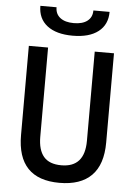

<svg xmlns="http://www.w3.org/2000/svg" viewBox="-61 -953 707 1009"><g transform="rotate(5 293.0 -449.0)"><path d="M291 9.8Q68.4 9.8 68.4 -222.7V-693.4H169.9V-222.7Q169.9 -153.3 199.7 -118.2Q229.5 -83 293 -83Q416 -83 416 -222.7V-693.4H517.6V-222.7Q517.6 -106.4 460 -48.3Q402.3 9.8 291 9.8ZM293 -766.6Q206.1 -766.6 158.2 -803.7Q110.4 -840.8 110.4 -908.2H195.8Q195.8 -872.6 221.4 -852.8Q247.1 -833 293 -833Q339.4 -833 364.7 -852.8Q390.1 -872.6 390.1 -908.2H475.6Q475.6 -840.8 427.7 -803.7Q379.9 -766.6 293 -766.6Z"/></g></svg>

Font: Cascadia Mono PL
Style: Regular
Weight: 400
Monospace: yes
Designer: Aaron Bell
Foundry: Saja Typeworks
Version: Version 2404.023; ttfautohint (v1.8.4)